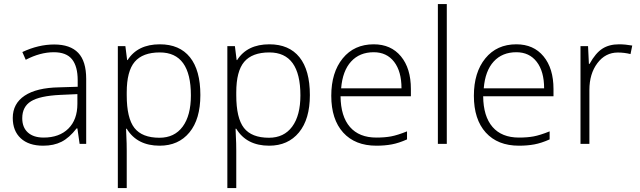

<svg xmlns="http://www.w3.org/2000/svg" viewBox="-20 -726 3228 969"><path d="M381.8 0 370.6 -78.1H366.7Q329.6 -30.3 290.5 -10.5Q251.5 9.3 197.8 9.3Q125 9.3 84.7 -28.1Q44.4 -65.4 44.4 -130.9Q44.4 -203.1 104.5 -243.2Q164.6 -283.2 278.3 -285.2L372.1 -288.1V-320.8Q372.1 -391.1 343.5 -426.8Q314.9 -462.4 251.5 -462.4Q183.1 -462.4 109.9 -424.3L92.8 -463.4Q174.3 -501.5 253.4 -501.5Q334.5 -501.5 374.8 -459.2Q415 -417 415 -327.6V0ZM200.2 -31.7Q279.3 -31.7 325 -76.9Q370.6 -122.1 370.6 -202.1V-251L284.2 -247.1Q180.7 -242.2 136.5 -214.8Q92.3 -187.5 92.3 -129.4Q92.3 -83 120.6 -57.4Q148.9 -31.7 200.2 -31.7Z M785.6 9.3Q671.9 9.3 619.6 -76.2H616.2L617.7 -38.1Q619.6 -4.4 619.6 35.2V223.1H574.7V-493.2H612.8L621.6 -422.9H624Q674.8 -502.4 786.6 -502.4Q886.2 -502.4 938.7 -437Q991.2 -371.6 991.2 -246.1Q991.2 -124.5 936 -57.6Q880.9 9.3 785.6 9.3ZM784.7 -30.8Q860.4 -30.8 901.9 -86.9Q943.4 -143.1 943.4 -244.6Q943.4 -461.4 786.6 -461.4Q700.2 -461.4 659.9 -414.1Q619.6 -366.7 619.6 -259.8V-245.1Q619.6 -129.9 658.4 -80.3Q697.3 -30.8 784.7 -30.8Z M1338.4 9.3Q1224.6 9.3 1172.4 -76.2H1168.9L1170.4 -38.1Q1172.4 -4.4 1172.4 35.2V223.1H1127.4V-493.2H1165.5L1174.3 -422.9H1176.8Q1227.5 -502.4 1339.4 -502.4Q1439 -502.4 1491.5 -437Q1543.9 -371.6 1543.9 -246.1Q1543.9 -124.5 1488.8 -57.6Q1433.6 9.3 1338.4 9.3ZM1337.4 -30.8Q1413.1 -30.8 1454.6 -86.9Q1496.1 -143.1 1496.1 -244.6Q1496.1 -461.4 1339.4 -461.4Q1252.9 -461.4 1212.6 -414.1Q1172.4 -366.7 1172.4 -259.8V-245.1Q1172.4 -129.9 1211.2 -80.3Q1250 -30.8 1337.4 -30.8Z M1879.4 9.3Q1772 9.3 1711.9 -57.1Q1651.9 -123.5 1651.9 -242.7Q1651.9 -360.4 1709.7 -431.4Q1767.6 -502.4 1866.2 -502.4Q1953.1 -502.4 2003.4 -441.7Q2053.7 -380.9 2053.7 -276.9V-240.2H1698.7Q1699.7 -138.7 1746.1 -85.2Q1792.5 -31.7 1879.4 -31.7Q1921.4 -31.7 1953.4 -37.6Q1985.4 -43.5 2034.2 -63V-22.5Q1992.7 -3.9 1957.3 2.7Q1921.9 9.3 1879.4 9.3ZM1866.2 -462.4Q1794.9 -462.4 1752 -415.5Q1709 -368.7 1701.7 -280.3H2006.3Q2006.3 -365.7 1969 -414.1Q1931.6 -462.4 1866.2 -462.4Z M2234.9 0H2189.9V-705.6H2234.9Z M2599.1 9.3Q2491.7 9.3 2431.6 -57.1Q2371.6 -123.5 2371.6 -242.7Q2371.6 -360.4 2429.4 -431.4Q2487.3 -502.4 2585.9 -502.4Q2672.9 -502.4 2723.1 -441.7Q2773.4 -380.9 2773.4 -276.9V-240.2H2418.5Q2419.4 -138.7 2465.8 -85.2Q2512.2 -31.7 2599.1 -31.7Q2641.1 -31.7 2673.1 -37.6Q2705.1 -43.5 2753.9 -63V-22.5Q2712.4 -3.9 2677 2.7Q2641.6 9.3 2599.1 9.3ZM2585.9 -462.4Q2514.6 -462.4 2471.7 -415.5Q2428.7 -368.7 2421.4 -280.3H2726.1Q2726.1 -365.7 2688.7 -414.1Q2651.4 -462.4 2585.9 -462.4Z M3104 -502.4Q3135.3 -502.4 3170.9 -496.1L3162.1 -453.1Q3131.3 -460.9 3098.1 -460.9Q3035.2 -460.9 2994.9 -407.2Q2954.6 -353.5 2954.6 -272V0H2909.7V-493.2H2947.8L2952.1 -403.8H2955.6Q2985.8 -458.5 3020.3 -480.5Q3054.7 -502.4 3104 -502.4Z"/></svg>

Font: Bpm'online Open Sans Light
Style: Regular
Weight: 300
Foundry: Ascender Corporation
Version: Version 1.10